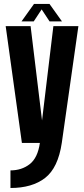

<svg xmlns="http://www.w3.org/2000/svg" viewBox="-20 -731 431 982"><path d="M92 0 9 -597.5H136.5L195 -115L253 -597.5H381L296 0Q277 127.5 210.8 179Q144.5 230.5 33.5 230.5V140.5Q91 140.5 132 108.5Q173 76.5 184 0ZM90 -621.5 154 -711H233L297 -621.5H233.5L193 -683L152.5 -621.5Z"/></svg>

Font: Anybody Condensed SemiBold
Style: Regular
Weight: 600
Width: 3
Designer: Tyler Finck
Foundry: Etcetera Type Company
Version: Version 1.010; ttfautohint (v1.8.3) -l 8 -r 50 -G 200 -x 14 